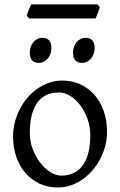

<svg xmlns="http://www.w3.org/2000/svg" viewBox="-20 -833 543 868"><path d="M388.2 -222.2Q388.2 -260.7 375.5 -295.7Q362.8 -330.6 342.8 -357.2Q322.8 -383.8 297.4 -399.4Q272 -415 247.1 -415Q210 -415 184.6 -400.9Q159.2 -386.7 143.8 -362.1Q128.4 -337.4 121.6 -303.7Q114.7 -270 114.7 -231Q114.7 -192.4 128.4 -157.5Q142.1 -122.6 162.8 -96.2Q183.6 -69.8 208.5 -54.4Q233.4 -39.1 255.9 -39.1Q290.5 -39.1 315.4 -52Q340.3 -64.9 356.4 -88.9Q372.6 -112.8 380.4 -146.5Q388.2 -180.2 388.2 -222.2ZM463.9 -236.8Q463.9 -204.1 455.6 -172.9Q447.3 -141.6 432.6 -113.8Q418 -85.9 397.5 -62.3Q377 -38.6 352.3 -21.5Q327.6 -4.4 299.8 5.1Q272 14.6 242.2 14.6Q195.8 14.6 158.4 -2.9Q121.1 -20.5 94.5 -51.3Q67.9 -82 53.5 -124.5Q39.1 -167 39.1 -216.8Q39.1 -249 47.1 -280.3Q55.2 -311.5 69.6 -339.6Q84 -367.7 104.2 -391.4Q124.5 -415 149.2 -432.1Q173.8 -449.2 202.4 -459Q231 -468.8 261.2 -468.8Q307.1 -468.8 344.5 -451.2Q381.8 -433.6 408.4 -402.6Q435.1 -371.6 449.5 -329.1Q463.9 -286.6 463.9 -236.8ZM407.7 -615.7Q407.7 -602.1 403.3 -589.8Q398.9 -577.6 391.4 -568.6Q383.8 -559.6 373.5 -554.2Q363.3 -548.8 351.1 -548.8Q329.1 -548.8 319.6 -561Q310.1 -573.2 310.1 -595.7Q310.1 -609.4 314.5 -621.6Q318.8 -633.8 326.7 -642.8Q334.5 -651.9 344.5 -657Q354.5 -662.1 366.2 -662.1Q407.7 -662.1 407.7 -615.7ZM212.4 -615.7Q212.4 -602.1 208 -589.8Q203.6 -577.6 196 -568.6Q188.5 -559.6 178.2 -554.2Q168 -548.8 155.8 -548.8Q133.8 -548.8 124.3 -561Q114.7 -573.2 114.7 -595.7Q114.7 -609.4 119.1 -621.6Q123.5 -633.8 131.3 -642.8Q139.2 -651.9 149.2 -657Q159.2 -662.1 170.9 -662.1Q212.4 -662.1 212.4 -615.7ZM431.2 -801.3Q430.2 -795.9 427.7 -788.8Q425.3 -781.7 422.4 -774.7Q419.4 -767.6 416.7 -760.7Q414.1 -753.9 412.1 -749.5H111.8L101.1 -761.7Q102.1 -767.1 104.5 -773.9Q106.9 -780.8 109.9 -787.8Q112.8 -794.9 115.7 -801.5Q118.7 -808.1 121.1 -813H420.4Z"/></svg>

Font: Noto Serif Devanagari
Style: Bold
Weight: 700
Designer: Monotype Design Team
Foundry: Monotype Imaging Inc.
Version: Version 1.01